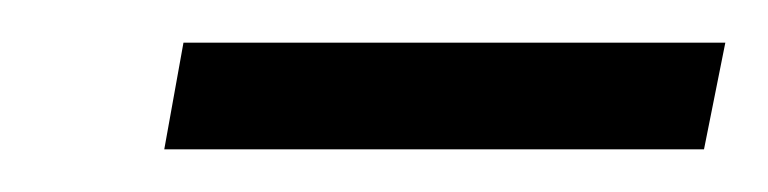

<svg xmlns="http://www.w3.org/2000/svg" viewBox="-20 -617 360 90"><path d="M66 -597H320L310 -547H57Z"/></svg>

Font: Grenze Light
Style: Italic
Weight: 300
Italic angle: -10°
Designer: Renata Polastri
Foundry: Omnibus-Type
Version: Version 1.002; ttfautohint (v1.8)